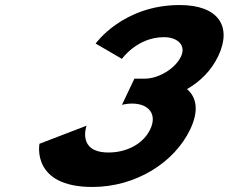

<svg xmlns="http://www.w3.org/2000/svg" viewBox="-20 -747 913 767"><path d="M467.1 -511.8C467.1 -511.8 527.9 -598.5 634.8 -598.5C689.3 -598.5 724.4 -566.2 703 -521.2C678.7 -470.2 610.5 -432.8 559.1 -432.8H516.9L467.2 -328.2C467.2 -328.2 486.1 -333.3 506.7 -333.3C574.6 -333.3 608.9 -290.8 580.2 -230.5C551.9 -171 484.7 -137.8 413.7 -137.8C286.2 -137.8 325.8 -244.9 325.8 -244.9L137.7 -172.7C137.7 -172.7 103.3 -0.1 349.3 -0.1C520.8 -0.1 676.1 -96.2 740 -230.5C775.1 -304.4 765.7 -358 727.1 -391.1C779.5 -420.9 824.3 -465.1 851.8 -522.9C908.4 -641.9 851.9 -726.9 697.9 -726.9C470.9 -726.9 362 -573 362 -573Z"/></svg>

Font: Hussar
Style: BdSuprExtOblFive
Weight: 700
Foundry: Cannot Into Space Fonts
Version: Version 2.00